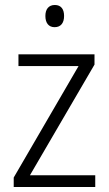

<svg xmlns="http://www.w3.org/2000/svg" viewBox="-20 -750 436 770"><path d="M200 -730C175 -730 162 -713 162 -686C162 -658 175 -641 199 -641C224 -641 237 -658 237 -686C237 -713 225 -730 200 -730ZM362 0V-47H100L359 -491V-532H54V-485H295L35 -38V0Z"/></svg>

Font: Noto Sans Telugu SemiCondensed Light
Style: Regular
Weight: 300
Width: 4
Designer: Jelle Bosma - Monotype Design Team
Foundry: Monotype Imaging Inc.
Version: Version 2.005